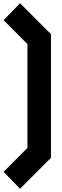

<svg xmlns="http://www.w3.org/2000/svg" viewBox="-20 -901 382 1177"><path d="M292.5 66.5V-691.5L103 -881L2 -777.5L148 -631V6L2 152.5L103 256Z"/></svg>

Font: MCL Standard Bold
Style: Regular
Weight: 700
Designer: Květoslav Bartoš
Foundry: Florian Karsten
Version: Version 1.001;Glyphs 3.2.3 (3260)